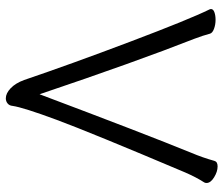

<svg xmlns="http://www.w3.org/2000/svg" viewBox="-74 -677 768 660"><g transform="rotate(90 310.0 -347.0)"><path d="M505 -620Q522 -660 533 -700Q536 -711 552 -711Q570 -711 589.5 -699Q609 -687 609 -673Q609 -668 607 -665Q589 -637 573 -600Q435 -274 392 -158Q349 -42 344 -6Q343 5 335.5 11Q328 17 318 17Q301 17 283.5 0.5Q266 -16 255 -46Q201 -205 123.5 -410Q46 -615 12 -684L11 -688Q11 -696 22 -700Q33 -704 48 -704Q65 -704 79.5 -698.5Q94 -693 96 -684Q102 -661 113 -632Q192 -431 304 -99Q441 -463 505 -620Z"/></g></svg>

Font: Iansui 0.93
Style: Regular
Weight: 400
Designer: But Ko / Fontworks Inc.
Foundry: zi-hi.com / Fontworks Inc.
Version: Version 0.931